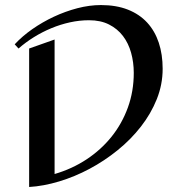

<svg xmlns="http://www.w3.org/2000/svg" viewBox="-20 -727 703 759"><path d="M623 -455.1Q623 -393.1 599.9 -335.2Q576.7 -277.3 537.1 -226.6Q497.6 -175.8 445.1 -133.3Q392.6 -90.8 334 -59.6Q275.4 -28.3 213.9 -9.8Q152.3 8.8 95.2 12.2V-535.2L195.8 -570.8V-39.1Q264.6 -59.1 322 -96.9Q379.4 -134.8 420.9 -186.5Q462.4 -238.3 485.6 -302.2Q508.8 -366.2 508.8 -439Q508.8 -480.5 498.3 -518.3Q487.8 -556.2 466.1 -584.7Q444.3 -613.3 411.1 -630.1Q377.9 -647 332 -647Q294.4 -647 256.6 -638.7Q218.8 -630.4 182.9 -615.5Q147 -600.6 114 -580.1Q81.1 -559.6 53.2 -535.2L38.1 -551.8Q67.4 -583.5 107.4 -611.6Q147.5 -639.6 192.9 -660.9Q238.3 -682.1 286.1 -694.6Q334 -707 378.9 -707Q439.5 -707 485.4 -689Q531.2 -670.9 561.8 -637.7Q592.3 -604.5 607.7 -558.1Q623 -511.7 623 -455.1Z"/></svg>

Font: Redressed
Style: Regular
Weight: 400
Designer: Astigmatic (AOETI)
Foundry: Astigmatic (AOETI)
Version: Version 1.000